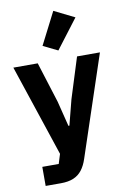

<svg xmlns="http://www.w3.org/2000/svg" viewBox="-107 -878 749 1140"><g transform="rotate(-10 267.0 -308.0)"><path d="M313 -280 390 -525H528L326 81Q313 121 292.5 147.5Q272 174 241 187Q210 200 165 200H73V85H172L190 27L6 -525H153L230 -280L268 -128H274ZM421 -755 287 -579 199 -622 298 -816Z"/></g></svg>

Font: IBM Plex Sans Var
Style: Regular
Weight: 400
Designer: Mike Abbink, Paul van der Laan, Pieter van Rosmalen
Foundry: Bold Monday
Version: Version 3.000